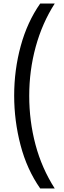

<svg xmlns="http://www.w3.org/2000/svg" viewBox="-20 -871 359 1084"><path d="M60 -331Q60 -476 97 -611.5Q134 -747 207 -851H289Q218 -740 181.5 -606.5Q145 -473 145 -330Q145 -187 180.5 -54Q216 79 289 193H207Q132 86 96 -51.5Q60 -189 60 -331Z"/></svg>

Font: Noto Sans Tamil UI SemiCondensed
Style: Regular
Weight: 400
Width: 4
Designer: Jelle Bosma - Monotype Design Team
Foundry: Monotype Imaging Inc.
Version: Version 2.004